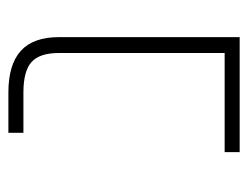

<svg xmlns="http://www.w3.org/2000/svg" viewBox="-84 -480 566 437"><g transform="rotate(-90 198.5 -261.0)"><path d="M296.9 -409.2Q296.9 -453.1 276.4 -471.7Q255.9 -490.2 207 -490.2H115.2V-524.4H207Q270.5 -524.4 301.8 -496.1Q333 -467.8 333 -409.2V2H71.3V-32.2H296.9Z"/></g></svg>

Font: Gen Shin Gothic ExtraLight
Style: Regular
Weight: 100
Designer: [Source Han Sans]
Ryoko NISHIZUKA  (kana & ideographs); Paul D. Hunt (Latin, Greek & Cyrillic); Wenlong ZHANG  (bopomofo
Version: Version 1.002.20150607